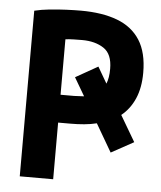

<svg xmlns="http://www.w3.org/2000/svg" viewBox="-51 -746 662 790"><g transform="rotate(5 280.0 -350.5)"><path d="M60 0V-684Q88 -691 122.5 -694.5Q157 -698 191 -699.5Q225 -701 251 -701Q340 -701 402 -677.5Q464 -654 496.5 -603Q529 -552 529 -469Q529 -407 509.5 -362Q490 -317 454 -288L517 -181L424 -130L357 -245Q333 -239 305.5 -236.5Q278 -234 248 -234H198V0ZM198 -349H254Q265 -349 275 -350Q285 -351 295 -351L251 -426L343 -478L382 -411Q387 -423 389.5 -438.5Q392 -454 392 -473Q392 -534 356.5 -557.5Q321 -581 267 -581Q254 -581 232 -580.5Q210 -580 198 -578Z"/></g></svg>

Font: Ubuntu Sans Mono
Style: Bold
Weight: 700
Monospace: yes
Designer: Dalton Maag Ltd
Foundry: Dalton Maag Ltd
Version: Version 1.006